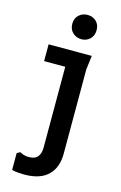

<svg xmlns="http://www.w3.org/2000/svg" viewBox="-140 -782 671 1061"><g transform="rotate(15 195.5 -251.5)"><path d="M224 -584Q195 -584 174.5 -603Q154 -622 154 -654Q154 -686 174.5 -704.5Q195 -723 224 -723Q253 -723 273 -704.5Q293 -686 293 -654Q293 -622 273 -603Q253 -584 224 -584ZM61 106Q70 112 82.5 116Q95 120 112 120Q148 120 163 100.5Q178 81 178 49V-414H57V-510H304L294 -430V52Q294 132 248.5 176Q203 220 113 220Q96 220 78.5 218.5Q61 217 42 213V116Z"/></g></svg>

Font: AR One Sans SemiBold
Style: Regular
Weight: 600
Designer: Niteesh Yadav
Foundry: Niteesh Yadav
Version: Version 1.001;gftools[0.9.33]